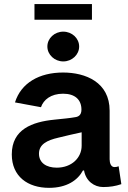

<svg xmlns="http://www.w3.org/2000/svg" viewBox="-20 -907 623 938"><path d="M219.7 10.7C305.7 10.7 359.4 -25.9 385.3 -74.2H390.6C399.4 -22.5 440.4 6.8 483.9 6.8C517.1 6.8 543.9 2.4 572.8 -7.3L559.6 -94.7C551.8 -91.8 546.9 -90.8 539.1 -90.8C522 -90.8 515.6 -110.4 515.6 -128.9V-366.2C515.6 -504.9 398.9 -552.7 288.1 -552.7C171.9 -552.7 83 -502 53.2 -406.7L180.2 -383.3C192.4 -419.4 228.5 -449.2 288.1 -449.2C346.2 -449.2 377.9 -420.4 377.9 -371.1C377.9 -344.2 362.3 -336.4 347.2 -334.5C323.2 -330.1 292 -327.1 244.6 -322.3C137.7 -311.5 37.6 -275.4 37.6 -152.8C37.6 -44.9 115.7 10.7 219.7 10.7ZM257.3 -87.9C206.5 -87.9 170.4 -111.3 170.4 -156.2C170.4 -202.1 210 -221.7 265.1 -234.4C303.2 -244.1 343.8 -252.9 378.9 -260.7V-195.3C378.9 -136.2 330.1 -87.9 257.3 -87.9ZM289.1 -606.9C331.5 -606.9 366.7 -639.6 366.7 -679.7C366.7 -720.2 331.5 -752.4 289.1 -752.4C246.6 -752.4 211.4 -720.2 211.4 -679.7C211.4 -639.6 246.6 -606.9 289.1 -606.9ZM429.2 -887.2H148.4V-810.5H429.2Z"/></svg>

Font: Raveo SemiBold
Style: Regular
Weight: 600
Designer: Jakub Foglar, Rasmus Andersson (Inter)
Foundry: Jakubfoglar.com
Version: Version 1.100;Glyphs 3.2.3 (3260)